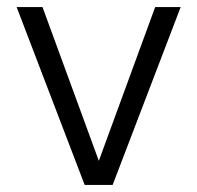

<svg xmlns="http://www.w3.org/2000/svg" viewBox="-20 -522 557 542"><path d="M219 0 27 -502H100L259 -68L418 -502H490L298 0Z"/></svg>

Font: DM Sans 16pt Light
Style: Regular
Weight: 300
Version: Version 4.004;gftools[0.9.30]